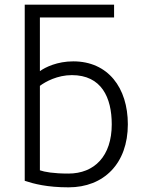

<svg xmlns="http://www.w3.org/2000/svg" viewBox="-20 -791 623 823"><path d="M86 -771V-16C125 -3 182 12 274 12C425 12 528 -90 528 -258C528 -415 443 -528 294 -528C226 -528 174 -503 151 -486V-716H469V-771ZM151 -423C175 -441 226 -469 288 -469C415 -469 459 -373 459 -258C459 -122 385 -47 273 -47C209 -47 171 -54 151 -61Z"/></svg>

Font: Repo Light
Style: Regular
Weight: 300
Designer: Stefan Peev
Foundry: Context Ltd
Version: Version 001.502